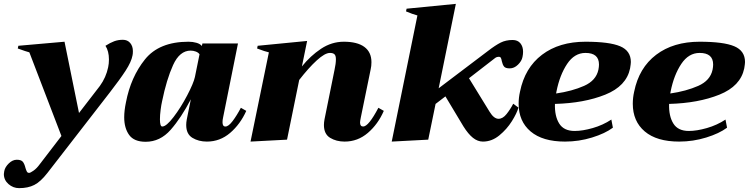

<svg xmlns="http://www.w3.org/2000/svg" viewBox="-28 -723 3877 994"><path d="M660 -458Q660 -444 658 -436Q652 -403 622.5 -357.5Q593 -312 541 -245L217 173Q182 218 149.5 234.5Q117 251 71 251Q40 251 16 230Q-8 209 -8 178Q-8 173 -6 163Q-2 142 17.5 123Q37 104 59 104Q82 104 90.5 115Q99 126 104 147Q108 160 111.5 166Q115 172 123 172Q129 172 145.5 160.5Q162 149 178 127L290 -19L124 -452Q108 -456 64 -472L67 -486L306 -507L381 -138L489 -278Q521 -322 532 -375Q536 -394 536 -415Q536 -458 518 -486Q543 -502 563.5 -509.5Q584 -517 608 -517Q632 -517 646 -500.5Q660 -484 660 -458Z M615 -116Q615 -150 624 -193Q649 -324 722.5 -415.5Q796 -507 948 -507Q970 -507 989 -501.5Q1008 -496 1017 -485L1020 -498H1204L1127 -115Q1124 -102 1124 -90Q1124 -68 1139 -68Q1155 -68 1176.5 -96.5Q1198 -125 1219 -165L1247 -149Q1216 -80 1163.5 -35Q1111 10 1043 10Q1000 10 968 -9.5Q936 -29 936 -76Q936 -89 939 -105L960 -209Q910 -113 855.5 -51Q801 11 726 11Q666 11 640.5 -24.5Q615 -60 615 -116ZM981 -324 1005 -442Q999 -451 986 -456Q973 -461 959 -461Q902 -461 868 -386Q834 -311 811 -198Q807 -181 803.5 -154Q800 -127 800 -105Q800 -68 812 -68Q833 -68 870.5 -117Q908 -166 941 -229Q974 -292 981 -324Z M1959 -149Q1929 -80 1876.5 -35Q1824 10 1756 10Q1713 10 1681 -9.5Q1649 -29 1649 -76Q1649 -89 1652 -105L1704 -362Q1711 -394 1711 -416Q1711 -435 1703.5 -442Q1696 -449 1680 -449Q1654 -449 1611.5 -410Q1569 -371 1521 -309L1458 0L1269 10L1364 -452Q1345 -456 1303 -472L1306 -486L1562 -511L1535 -379Q1579 -434 1634 -470.5Q1689 -507 1752 -507Q1822 -507 1858.5 -480Q1895 -453 1895 -401Q1895 -381 1891 -364L1840 -115Q1836 -95 1836 -89Q1836 -68 1852 -68Q1880 -68 1931 -165Z M2537 -424 2400 -318 2507 -144Q2529 -108 2553 -108Q2575 -108 2594.5 -132.5Q2614 -157 2629 -186L2656 -166Q2648 -137 2622 -95.5Q2596 -54 2557 -22Q2518 10 2472 10Q2445 10 2420.5 -9.5Q2396 -29 2371 -69L2278 -224L2227 -185L2189 0L2000 10L2133 -643Q2107 -650 2074 -664L2077 -678L2332 -703L2243 -266L2498 -459Q2537 -489 2564 -502.5Q2591 -516 2626 -516Q2652 -516 2666 -499Q2680 -482 2680 -455Q2680 -442 2677 -428Q2673 -407 2653.5 -388Q2634 -369 2611 -369Q2589 -369 2581.5 -378.5Q2574 -388 2570 -406Q2568 -418 2565 -423.5Q2562 -429 2554 -429Q2544 -429 2537 -424Z M3238 -402Q3238 -393 3234 -369Q3215 -277 3105.5 -233Q2996 -189 2845 -185Q2843 -122 2867 -83.5Q2891 -45 2947 -45Q2988 -45 3040.5 -60Q3093 -75 3137 -104L3145 -62Q3105 -32 3037 -11Q2969 10 2897 10Q2781 10 2719 -42.5Q2657 -95 2657 -186Q2657 -217 2664 -248Q2689 -372 2778 -439.5Q2867 -507 3003 -507Q3127 -507 3182.5 -483.5Q3238 -460 3238 -402ZM3073 -389Q3073 -449 3003 -449Q2946 -449 2908 -392Q2870 -335 2853 -250L2851 -239Q2934 -251 2996 -278.5Q3058 -306 3070 -362Q3073 -377 3073 -389Z M3829 -402Q3829 -393 3825 -369Q3806 -277 3696.5 -233Q3587 -189 3436 -185Q3434 -122 3458 -83.5Q3482 -45 3538 -45Q3579 -45 3631.5 -60Q3684 -75 3728 -104L3736 -62Q3696 -32 3628 -11Q3560 10 3488 10Q3372 10 3310 -42.5Q3248 -95 3248 -186Q3248 -217 3255 -248Q3280 -372 3369 -439.5Q3458 -507 3594 -507Q3718 -507 3773.5 -483.5Q3829 -460 3829 -402ZM3664 -389Q3664 -449 3594 -449Q3537 -449 3499 -392Q3461 -335 3444 -250L3442 -239Q3525 -251 3587 -278.5Q3649 -306 3661 -362Q3664 -377 3664 -389Z"/></svg>

Font: Trirong Black
Style: Italic
Weight: 900
Italic angle: -12°
Designer: Katatrad Team
Foundry: CadsonDemak
Version: Version 1.001